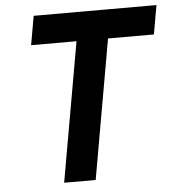

<svg xmlns="http://www.w3.org/2000/svg" viewBox="-51 -740 724 788"><g transform="rotate(-5 311.5 -346.5)"><path d="M181.6 0 303.7 -693.4H433.6L311.5 0ZM95.7 -574.2 116.7 -693.4H622.6L601.6 -574.2Z"/></g></svg>

Font: Cascadia Mono NF
Style: Italic
Weight: 400
Italic angle: -10°
Monospace: yes
Designer: Aaron Bell
Foundry: Saja Typeworks
Version: Version 2404.023